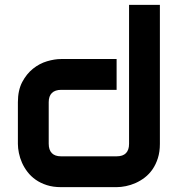

<svg xmlns="http://www.w3.org/2000/svg" viewBox="-20 -771 740 791"><path d="M638.7 -178.2Q638.7 -145.5 630.4 -119.4Q622.1 -93.3 608.4 -73.5Q594.7 -53.7 576.7 -39.8Q558.6 -25.9 538.8 -17.1Q519 -8.3 498.8 -4.2Q478.5 0 460.4 0H231.4Q198.7 0 172.9 -8.3Q147 -16.6 127.2 -30.5Q107.4 -44.4 93.5 -62.5Q79.6 -80.6 70.8 -100.3Q62 -120.1 57.9 -140.4Q53.7 -160.6 53.7 -178.2V-350.1Q53.7 -398.9 71.5 -432.9Q89.4 -466.8 116 -488Q142.6 -509.3 173.8 -518.6Q205.1 -527.8 231.4 -527.8H460.4V-400.9H232.4Q207 -400.9 193.8 -387.9Q180.7 -375 180.7 -350.1V-179.2Q180.7 -153.3 193.6 -140.1Q206.5 -127 231.4 -127H460.4Q486.3 -127 499 -140.1Q511.7 -153.3 511.7 -178.2V-751H638.7Z"/></svg>

Font: Audiowide
Style: Regular
Weight: 400
Version: Version 1.003